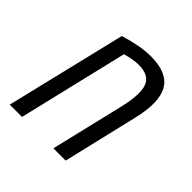

<svg xmlns="http://www.w3.org/2000/svg" viewBox="-148 -647 762 762"><g transform="rotate(45 232.5 -266.0)"><path d="M15 0 137 -507Q171 -518 207.5 -525Q244 -532 276 -532Q368 -532 399 -479.5Q430 -427 404 -317L329 0H260L334 -310Q354 -396 339 -435Q324 -474 265 -474Q249 -474 230 -470.5Q211 -467 194 -462L84 0Z"/></g></svg>

Font: Ubuntu Sans Condensed
Style: Italic
Weight: 400
Width: 3
Italic angle: -13.5°
Designer: Dalton Maag Ltd
Foundry: Dalton Maag Ltd
Version: Version 1.006; ttfautohint (v1.8.4.7-5d5b)